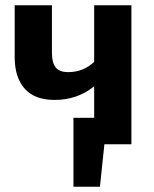

<svg xmlns="http://www.w3.org/2000/svg" viewBox="-20 -550 589 732"><path d="M339 -530H481V0H378L361 162H260V-101H339V-221Q275 -169 188 -169Q112 -169 74 -212Q36 -255 36 -332V-530H178V-350Q178 -309 193 -292Q208 -275 239 -275Q298 -275 339 -314Z"/></svg>

Font: FiraGO SemiBold
Style: Regular
Weight: 600
Designer: bBox Type
Foundry: bBox Type GmbH
Version: Version 1.001;PS 001.001;hotconv 1.0.88;makeotf.lib2.5.64775